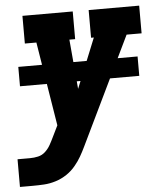

<svg xmlns="http://www.w3.org/2000/svg" viewBox="-63 -567 715 829"><g transform="rotate(-5 295.0 -152.5)"><path d="M-10 215V95H44Q62 95 79.5 91Q97 87 110.5 74.5Q124 62 133 46Q142 30 150 13L174 -36L115 -400H65V-520H283V-400H258L277 -185L364 -400H352V-520H571V-400H506L281 66Q271 87 259.5 107Q248 127 233 145Q216 166 193.5 181Q171 196 145.5 204Q120 212 95 213.5Q70 215 44 215ZM28 -218V-302H545V-218Z"/></g></svg>

Font: Iosevka Etoile Heavy Oblique
Style: Regular
Weight: 900
Italic angle: -9°
Designer: Belleve Invis
Foundry: Belleve Invis
Version: Version 15.5.2; ttfautohint (v1.8.4)